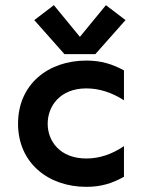

<svg xmlns="http://www.w3.org/2000/svg" viewBox="-20 -710 560 745"><path d="M461 -321V-437C416 -461 373 -475 315 -475C167 -475 50 -383 50 -230C50 -78 167 15 315 15C373 15 416 1 461 -24V-143C414 -111 365 -95 315 -95C213 -95 165 -162 165 -230C165 -298 213 -367 315 -367C365 -367 414 -351 461 -321ZM113 -632 230 -500H350L467 -632L391 -690L290 -567L189 -690Z"/></svg>

Font: KT Kiyosuna Sans Bold
Style: Regular
Weight: 700
Designer: [Zen Kaku Gothic] Yoshimichi Ohira
Version: Version 1.010;Glyphs 3.1.2 (3151)